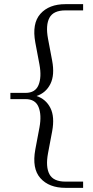

<svg xmlns="http://www.w3.org/2000/svg" viewBox="-20 -760 447 924"><path d="M380 114V144H295Q216 144 174.5 97.5Q133 51 150 -41L170 -147Q181 -207 165.5 -245Q150 -283 103 -283H30V-313H103Q150 -313 165.5 -351Q181 -389 170 -449L150 -555Q133 -647 174.5 -693.5Q216 -740 295 -740H380V-710H295Q237 -710 218 -674.5Q199 -639 211 -574L231 -468Q244 -399 222.5 -356Q201 -313 156 -298Q201 -283 222.5 -240.5Q244 -198 231 -128L211 -22Q199 43 218 78.5Q237 114 295 114Z"/></svg>

Font: Inria Serif Light
Style: Regular
Weight: 300
Designer: Black Foundry Team
Foundry: Black Foundry
Version: Version 1.000; ttfautohint (v1.8.3)